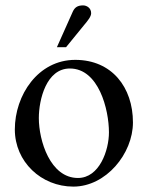

<svg xmlns="http://www.w3.org/2000/svg" viewBox="-20 -682 545 712"><path d="M384 -191C384 -125 349 -22 269 -22C166 -22 124 -161 124 -244C124 -313 152 -428 239 -428C346 -428 384 -276 384 -191ZM473 -228C473 -358 395 -460 259 -460C121 -460 35 -329 35 -202C35 -82 133 10 252 10C373 10 473 -112 473 -228ZM191 -507H225L291 -588C307 -607 318 -621 318 -633C318 -653 301 -662 288 -662C267 -662 257 -654 250 -639Z"/></svg>

Font: XITS
Style: Regular
Weight: 400
Designer: MicroPress Inc., with final additions and corrections provided by Coen Hoffman, Elsevier (retired)
Version: Version 1.302